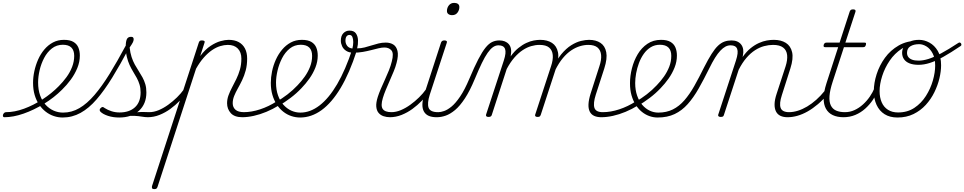

<svg xmlns="http://www.w3.org/2000/svg" viewBox="-164 -795 6680 1330"><path d="M-134 17Q-141 17 -143 11.5Q-145 6 -143 -0.5Q-141 -7 -135.5 -12.5Q-130 -18 -122 -18Q-63 -18 2.5 -42Q68 -66 131 -107Q194 -148 243 -198Q272 -227 296.5 -260.5Q321 -294 335.5 -331.5Q350 -369 350 -408Q350 -446 330.5 -465.5Q311 -485 271 -485Q262 -485 258.5 -490Q255 -495 256.5 -502Q258 -509 264 -514Q270 -519 279 -519Q321 -519 345 -504.5Q369 -490 379 -465.5Q389 -441 389 -410Q389 -366 371.5 -323.5Q354 -281 326 -243Q298 -205 266 -174Q211 -119 141 -76Q71 -33 -0.5 -8Q-72 17 -134 17Z M270 19Q239 19 209 9Q179 -1 153 -21Q127 -41 107 -70.5Q87 -100 76 -137.5Q65 -175 65 -221Q65 -261 74 -302.5Q83 -344 100 -382.5Q117 -421 143 -452Q169 -483 203 -501Q237 -519 279 -519Q288 -519 292 -514Q296 -509 294.5 -502Q293 -495 287 -490Q281 -485 272 -485Q228 -485 195.5 -459.5Q163 -434 142 -394Q121 -354 110.5 -309Q100 -264 100 -224Q100 -173 114 -134Q128 -95 152.5 -68.5Q177 -42 208 -28.5Q239 -15 273 -15Q333 -15 386 -46Q439 -77 490.5 -137Q542 -197 595 -283Q648 -369 707 -479Q711 -487 719 -487Q727 -487 731 -479.5Q735 -472 728 -459Q668 -346 613.5 -257.5Q559 -169 505.5 -107Q452 -45 394 -13Q336 19 270 19Z M862 17Q842 17 819 13Q796 9 767 7.5Q738 6 699 12L724 -5Q766 -16 792 -18Q818 -20 836 -19Q854 -18 873 -18Q882 -18 886 -12.5Q890 -7 888.5 -0.5Q887 6 880.5 11.5Q874 17 862 17ZM662 19Q619 19 584 7.5Q549 -4 532 -21Q526 -27 526.5 -34Q527 -41 533 -46Q541 -54 546.5 -54Q552 -54 562 -46Q582 -33 608.5 -24.5Q635 -16 664 -16Q732 -16 771 -52Q810 -88 810 -155Q810 -185 802.5 -209.5Q795 -234 783.5 -255Q772 -276 758.5 -298Q745 -320 733.5 -345Q722 -370 714.5 -401.5Q707 -433 707 -474Q707 -506 714.5 -523Q722 -540 744 -540Q755 -540 758.5 -534.5Q762 -529 762 -524Q762 -514 757 -503Q752 -492 734 -466Q738 -429 747.5 -400Q757 -371 770 -347.5Q783 -324 797 -302.5Q811 -281 823 -259Q835 -237 842.5 -212Q850 -187 850 -155Q850 -75 799 -28Q748 19 662 19Z M859 17Q850 17 846 11.5Q842 6 843.5 -0.5Q845 -7 851.5 -12.5Q858 -18 870 -18Q902 -18 935.5 -32Q969 -46 1001.5 -69.5Q1034 -93 1062 -120.5Q1090 -148 1109 -175Q1116 -185 1124 -183Q1132 -181 1135.5 -173Q1139 -165 1132 -155Q1110 -127 1080.5 -96.5Q1051 -66 1016 -40.5Q981 -15 941 1Q901 17 859 17Z M904 515Q892 515 889.5 508.5Q887 502 889 494L1213 -500Q1216 -508 1220 -511.5Q1224 -515 1235 -515Q1245 -515 1250.5 -511.5Q1256 -508 1253 -500L1223 -407Q1258 -453 1294.5 -477Q1331 -501 1363.5 -510Q1396 -519 1419 -519Q1461 -519 1489.5 -503.5Q1518 -488 1533 -459Q1548 -430 1548 -389Q1548 -344 1538 -307Q1528 -270 1513 -239Q1498 -208 1483 -181.5Q1468 -155 1458 -130Q1448 -105 1448 -80Q1448 -52 1467 -35Q1486 -18 1527 -18Q1533 -18 1536 -12.5Q1539 -7 1538 -0.5Q1537 6 1531.5 11.5Q1526 17 1515 17Q1460 17 1434.5 -11.5Q1409 -40 1409 -80Q1409 -108 1419 -135Q1429 -162 1443.5 -189.5Q1458 -217 1473 -247.5Q1488 -278 1498 -313Q1508 -348 1508 -389Q1508 -433 1483.5 -458.5Q1459 -484 1414 -484Q1389 -484 1361 -475.5Q1333 -467 1304.5 -447.5Q1276 -428 1248 -396.5Q1220 -365 1194 -319L927 500Q924 508 919.5 511.5Q915 515 904 515Z M1513 17Q1504 17 1501 11.5Q1498 6 1500 -0.5Q1502 -7 1508.5 -12.5Q1515 -18 1524 -18Q1578 -18 1637.5 -37.5Q1697 -57 1753 -93Q1759 -97 1764.5 -94.5Q1770 -92 1773.5 -86.5Q1777 -81 1776 -75Q1775 -69 1768 -65Q1726 -39 1681.5 -20.5Q1637 -2 1594 7.5Q1551 17 1513 17Z M1749 -89Q1790 -112 1828 -141.5Q1866 -171 1897 -204Q1925 -233 1947.5 -265Q1970 -297 1984 -333Q1998 -369 1998 -408Q1998 -446 1978.5 -465.5Q1959 -485 1919 -485Q1910 -485 1906.5 -490Q1903 -495 1904.5 -502Q1906 -509 1912 -514Q1918 -519 1927 -519Q1969 -519 1993 -504.5Q2017 -490 2027 -465.5Q2037 -441 2037 -410Q2037 -368 2021 -327.5Q2005 -287 1979.5 -251Q1954 -215 1924 -184Q1890 -148 1849 -117Q1808 -86 1764 -60Z M1915 19Q1884 19 1854 9Q1824 -1 1798.5 -21Q1773 -41 1753.5 -70.5Q1734 -100 1723 -137.5Q1712 -175 1712 -221Q1712 -259 1720.5 -300.5Q1729 -342 1746.5 -381Q1764 -420 1790 -451Q1816 -482 1850 -500.5Q1884 -519 1927 -519Q1936 -519 1940 -514Q1944 -509 1942.5 -502Q1941 -495 1935 -490Q1929 -485 1920 -485Q1876 -485 1843.5 -459Q1811 -433 1790 -392Q1769 -351 1758.5 -306Q1748 -261 1748 -223Q1748 -173 1762 -134Q1776 -95 1800 -68.5Q1824 -42 1854 -28.5Q1884 -15 1917 -15Q1985 -15 2049.5 -64.5Q2114 -114 2171.5 -212Q2229 -310 2277 -456Q2280 -465 2286 -467.5Q2292 -470 2298 -467.5Q2304 -465 2307 -458.5Q2310 -452 2307 -443Q2257 -288 2195.5 -185.5Q2134 -83 2063.5 -32Q1993 19 1915 19Z M2538 17Q2514 17 2493 10Q2472 3 2458.5 -13Q2445 -29 2442.5 -56Q2440 -83 2453 -124Q2461 -149 2474 -179.5Q2487 -210 2502 -242.5Q2517 -275 2530 -307.5Q2543 -340 2550 -369Q2565 -426 2547.5 -446Q2530 -466 2499 -466Q2481 -466 2458 -460.5Q2435 -455 2408 -448Q2381 -441 2350 -435.5Q2319 -430 2283 -430Q2254 -430 2234.5 -442.5Q2215 -455 2206 -474.5Q2197 -494 2197 -513Q2197 -547 2214.5 -565Q2232 -583 2257 -583Q2288 -583 2301.5 -563.5Q2315 -544 2316 -515.5Q2317 -487 2310 -460Q2337 -460 2362 -466.5Q2387 -473 2410.5 -480.5Q2434 -488 2458 -494Q2482 -500 2508 -500Q2539 -500 2560.5 -486.5Q2582 -473 2589.5 -442Q2597 -411 2583 -359Q2576 -331 2563 -300Q2550 -269 2536 -237Q2522 -205 2509 -174Q2496 -143 2488 -116Q2472 -63 2487 -40.5Q2502 -18 2548 -18Q2556 -18 2559.5 -12.5Q2563 -7 2562 -0.5Q2561 6 2555 11.5Q2549 17 2538 17ZM2277 -459Q2283 -482 2283 -503.5Q2283 -525 2277 -539Q2271 -553 2257 -553Q2244 -553 2236.5 -543Q2229 -533 2229 -513Q2229 -494 2240.5 -478Q2252 -462 2277 -459Z M2536 17Q2527 17 2523 11.5Q2519 6 2520.5 -0.5Q2522 -7 2528.5 -12.5Q2535 -18 2547 -18Q2579 -18 2612.5 -32Q2646 -46 2678.5 -69.5Q2711 -93 2739 -120.5Q2767 -148 2786 -175Q2793 -185 2801 -183Q2809 -181 2812.5 -173Q2816 -165 2809 -155Q2787 -127 2757.5 -96.5Q2728 -66 2693 -40.5Q2658 -15 2618 1Q2578 17 2536 17Z M2860 17Q2828 17 2806 7.5Q2784 -2 2772.5 -22.5Q2761 -43 2762 -73.5Q2763 -104 2776 -146L2891 -500Q2894 -508 2899.5 -511.5Q2905 -515 2915 -515Q2924 -515 2929 -511Q2934 -507 2931 -499L2813 -139Q2794 -79 2805 -48.5Q2816 -18 2871 -18Q2879 -18 2882 -12.5Q2885 -7 2884 -0.5Q2883 6 2877.5 11.5Q2872 17 2860 17ZM2968 -690Q2952 -690 2942 -697.5Q2932 -705 2932 -719Q2932 -741 2945.5 -758Q2959 -775 2982 -775Q2998 -775 3008 -768Q3018 -761 3018 -746Q3018 -725 3005 -707.5Q2992 -690 2968 -690Z M2862 17Q2853 17 2849 11.5Q2845 6 2846.5 -0.5Q2848 -7 2854.5 -12.5Q2861 -18 2873 -18Q2889 -18 2912.5 -26Q2936 -34 2964 -57Q2992 -80 3023.5 -126.5Q3055 -173 3087 -249Q3122 -332 3149 -384Q3176 -436 3199 -464.5Q3222 -493 3245 -504Q3268 -515 3295 -515Q3305 -515 3308 -510Q3311 -505 3309 -498Q3307 -491 3301.5 -486Q3296 -481 3288 -481Q3269 -481 3251 -468.5Q3233 -456 3214 -429Q3195 -402 3173.5 -357.5Q3152 -313 3125 -248Q3091 -166 3056.5 -113.5Q3022 -61 2988.5 -33Q2955 -5 2923.5 6Q2892 17 2862 17Z M3220 15Q3210 15 3205.5 11Q3201 7 3203 -1L3326 -376Q3344 -431 3334.5 -456Q3325 -481 3290 -481Q3281 -481 3277 -486Q3273 -491 3274 -498Q3275 -505 3280.5 -510Q3286 -515 3295 -515Q3316 -515 3332.5 -508.5Q3349 -502 3360.5 -489Q3372 -476 3375.5 -456Q3379 -436 3374 -409L3373 -404Q3399 -440 3427 -462.5Q3455 -485 3482 -497.5Q3509 -510 3533.5 -514.5Q3558 -519 3578 -519Q3627 -519 3659.5 -498Q3692 -477 3701 -433.5Q3710 -390 3687 -321L3582 0Q3579 8 3575 11.5Q3571 15 3560 15Q3550 15 3545.5 11Q3541 7 3543 0L3653 -336Q3668 -380 3665 -413.5Q3662 -447 3640 -465.5Q3618 -484 3573 -484Q3545 -484 3515.5 -475.5Q3486 -467 3456.5 -447.5Q3427 -428 3399 -396Q3371 -364 3346 -317L3243 0Q3241 8 3235.5 11.5Q3230 15 3220 15ZM4001 17Q3972 17 3951.5 7.5Q3931 -2 3921 -22.5Q3911 -43 3912.5 -73.5Q3914 -104 3927 -146L3988 -336Q4003 -380 4000 -413.5Q3997 -447 3975.5 -465.5Q3954 -484 3911 -484Q3883 -484 3853 -475Q3823 -466 3793 -446Q3763 -426 3735 -392.5Q3707 -359 3682 -309H3662Q3689 -377 3723.5 -418.5Q3758 -460 3793.5 -482Q3829 -504 3861 -511.5Q3893 -519 3916 -519Q3964 -519 3995.5 -498Q4027 -477 4035.5 -433.5Q4044 -390 4022 -321L3963 -139Q3944 -79 3953.5 -48.5Q3963 -18 4012 -18Q4018 -18 4021 -12.5Q4024 -7 4023.5 -0.5Q4023 6 4017.5 11.5Q4012 17 4001 17Z M4001 17Q3992 17 3989 11.5Q3986 6 3988 -0.5Q3990 -7 3996.5 -12.5Q4003 -18 4012 -18Q4066 -18 4125.5 -37.5Q4185 -57 4241 -93Q4247 -97 4252.5 -94.5Q4258 -92 4261.5 -86.5Q4265 -81 4264 -75Q4263 -69 4256 -65Q4214 -39 4169.5 -20.5Q4125 -2 4082 7.5Q4039 17 4001 17Z M4237 -89Q4278 -112 4316 -141.5Q4354 -171 4385 -204Q4413 -233 4435.5 -265Q4458 -297 4472 -333Q4486 -369 4486 -408Q4486 -446 4466.5 -465.5Q4447 -485 4407 -485Q4398 -485 4394.5 -490Q4391 -495 4392.5 -502Q4394 -509 4400 -514Q4406 -519 4415 -519Q4457 -519 4481 -504.5Q4505 -490 4515 -465.5Q4525 -441 4525 -410Q4525 -368 4509 -327.5Q4493 -287 4467.5 -251Q4442 -215 4412 -184Q4378 -148 4337 -117Q4296 -86 4252 -60Z M4391 19Q4362 19 4334 9Q4306 -1 4282 -20.5Q4258 -40 4239.5 -69Q4221 -98 4210.5 -135Q4200 -172 4200 -218Q4200 -269 4213.5 -322Q4227 -375 4253.5 -419.5Q4280 -464 4320.5 -491.5Q4361 -519 4415 -519Q4424 -519 4428 -514Q4432 -509 4430.5 -502Q4429 -495 4423 -490Q4417 -485 4408 -485Q4372 -485 4344 -468Q4316 -451 4295.5 -422Q4275 -393 4262 -358Q4249 -323 4242.5 -287Q4236 -251 4236 -220Q4236 -171 4249.5 -132.5Q4263 -94 4285.5 -68Q4308 -42 4336.5 -28.5Q4365 -15 4396 -15Q4453 -15 4497 -37Q4541 -59 4577 -100.5Q4613 -142 4645.5 -199.5Q4678 -257 4713 -328Q4742 -385 4765.5 -422Q4789 -459 4810.5 -479Q4832 -499 4854.5 -507Q4877 -515 4903 -515Q4912 -515 4916 -510Q4920 -505 4918.5 -498Q4917 -491 4911 -486Q4905 -481 4896 -481Q4878 -481 4861 -472Q4844 -463 4826 -444Q4808 -425 4789 -394.5Q4770 -364 4749 -321Q4711 -244 4675.5 -181.5Q4640 -119 4600 -74Q4560 -29 4509.5 -5Q4459 19 4391 19Z M5291 17Q5263 17 5242.5 7.5Q5222 -2 5211.5 -22.5Q5201 -43 5201.5 -73.5Q5202 -104 5216 -146L5278 -336Q5292 -380 5288.5 -413.5Q5285 -447 5261 -465.5Q5237 -484 5191 -484Q5161 -484 5129 -475.5Q5097 -467 5066 -447Q5035 -427 5006.5 -394Q4978 -361 4953 -312L4851 0Q4849 8 4844.5 11.5Q4840 15 4828 15Q4819 15 4814 11Q4809 7 4811 0L4934 -376Q4952 -431 4942.5 -456Q4933 -481 4898 -481Q4889 -481 4885 -486Q4881 -491 4882 -498Q4883 -505 4888.5 -510Q4894 -515 4903 -515Q4926 -515 4943 -507.5Q4960 -500 4970.5 -486Q4981 -472 4984 -453Q4987 -434 4982 -410L4980 -400Q5007 -438 5035.5 -461Q5064 -484 5093 -497Q5122 -510 5148 -514.5Q5174 -519 5196 -519Q5246 -519 5279.5 -498Q5313 -477 5323 -433.5Q5333 -390 5311 -321L5252 -136Q5233 -78 5243.5 -48Q5254 -18 5303 -18Q5309 -18 5312 -12.5Q5315 -7 5314 -0.5Q5313 6 5307.5 11.5Q5302 17 5291 17Z M5291 17Q5282 17 5278 11.5Q5274 6 5275.5 -0.5Q5277 -7 5283.5 -12.5Q5290 -18 5302 -18Q5331 -18 5363 -28Q5395 -38 5427 -57Q5459 -76 5490 -103.5Q5521 -131 5549 -166Q5558 -179 5565.5 -176Q5573 -173 5576 -163Q5579 -153 5572 -145Q5538 -104 5502 -73.5Q5466 -43 5430.5 -23Q5395 -3 5360 7Q5325 17 5291 17Z M5679 17Q5636 17 5605 2.5Q5574 -12 5557.5 -41.5Q5541 -71 5541.5 -115Q5542 -159 5561 -218L5642 -468H5554Q5544 -468 5542 -472.5Q5540 -477 5542 -485Q5545 -493 5549.5 -496.5Q5554 -500 5564 -500H5652L5722 -715Q5725 -723 5730 -726.5Q5735 -730 5746 -730Q5756 -730 5760 -726Q5764 -722 5762 -714L5692 -500H5822Q5833 -500 5834.5 -496Q5836 -492 5834 -484Q5831 -474 5826.5 -471Q5822 -468 5812 -468H5682L5604 -229Q5585 -171 5582 -130.5Q5579 -90 5591 -65Q5603 -40 5628 -29Q5653 -18 5689 -18Q5697 -18 5700 -12.5Q5703 -7 5702 -0.5Q5701 6 5695 11.5Q5689 17 5679 17Z M5678 17Q5669 17 5665 11.5Q5661 6 5662.5 -0.5Q5664 -7 5670.5 -12.5Q5677 -18 5689 -18Q5724 -18 5755.5 -32.5Q5787 -47 5814 -71.5Q5841 -96 5861.5 -126Q5882 -156 5894 -186Q5898 -195 5905.5 -195Q5913 -195 5919 -189Q5925 -183 5921 -174Q5906 -138 5883 -104Q5860 -70 5829.5 -42.5Q5799 -15 5761 1Q5723 17 5678 17Z M6053 19Q6000 19 5963.5 -4Q5927 -27 5908 -68.5Q5889 -110 5889 -164Q5889 -220 5908.5 -281Q5928 -342 5966 -394.5Q6004 -447 6061.5 -480Q6119 -513 6195 -513L6193 -489Q6131 -489 6082 -457Q6033 -425 5999 -375Q5965 -325 5947 -268.5Q5929 -212 5929 -164Q5929 -120 5943.5 -86.5Q5958 -53 5987 -34.5Q6016 -16 6057 -16Q6122 -16 6170 -48Q6218 -80 6250 -130.5Q6282 -181 6298 -237Q6314 -293 6314 -341Q6314 -392 6296.5 -425Q6279 -458 6253.5 -473.5Q6228 -489 6203 -489Q6166 -489 6142.5 -474.5Q6119 -460 6119 -429Q6119 -412 6128 -400Q6137 -388 6154.5 -381.5Q6172 -375 6199 -375Q6230 -375 6267 -386.5Q6304 -398 6354.5 -425Q6405 -452 6475 -498Q6481 -502 6486 -500Q6491 -498 6493.5 -493.5Q6496 -489 6495.5 -484Q6495 -479 6490 -476Q6422 -430 6370 -401Q6318 -372 6277 -359Q6236 -346 6199 -346Q6162 -346 6136.5 -356Q6111 -366 6098 -385Q6085 -404 6085 -429Q6085 -454 6098.5 -474Q6112 -494 6138 -506.5Q6164 -519 6203 -519Q6239 -519 6274 -500Q6309 -481 6332 -442.5Q6355 -404 6355 -343Q6355 -301 6343.5 -252.5Q6332 -204 6308.5 -156Q6285 -108 6249 -68.5Q6213 -29 6164 -5Q6115 19 6053 19Z"/></svg>

Font: Playwrite RO Thin
Style: Regular
Weight: 250
Version: Version 1.002